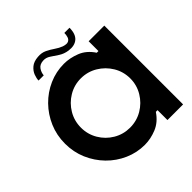

<svg xmlns="http://www.w3.org/2000/svg" viewBox="-224 -1027 1206 1206"><g transform="rotate(-45 379.5 -423.5)"><path d="M590 -700H729V0H590V-88H575Q538 -33 485 -11.5Q432 10 380 10Q310 10 246.5 -18Q183 -46 134.5 -95.5Q86 -145 58 -210Q30 -275 30 -350Q30 -425 58 -490Q86 -555 134.5 -604.5Q183 -654 246.5 -682Q310 -710 380 -710Q432 -710 485.5 -689Q539 -668 575 -613H590ZM390 -132Q450 -132 500 -161.5Q550 -191 580 -241Q610 -291 610 -350Q610 -410 580 -460Q550 -510 500 -540Q450 -570 390 -570Q331 -570 281 -540Q231 -510 201.5 -460Q172 -410 172 -350Q172 -291 201.5 -241Q231 -191 281 -161.5Q331 -132 390 -132ZM193 -748Q193 -766 202 -790.5Q211 -815 233.5 -834Q256 -853 295 -856Q330 -859 356.5 -846Q383 -833 406 -817Q429 -801 453 -792Q481 -783 495 -789.5Q509 -796 514 -811.5Q519 -827 519 -845H565Q565 -790 537 -765.5Q509 -741 459 -748Q425 -753 399 -770Q373 -787 350 -802.5Q327 -818 301 -816Q270 -814 255.5 -793.5Q241 -773 239 -748Z"/></g></svg>

Font: Vina Sans
Style: Regular
Weight: 400
Designer: Andree Nguyen
Foundry: Nguyen Type Foundry
Version: Version 1.002; ttfautohint (v1.8.4.7-5d5b);gftools[0.9.28]